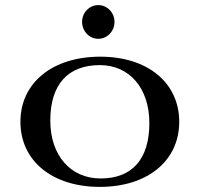

<svg xmlns="http://www.w3.org/2000/svg" viewBox="-20 -727 782 752"><path d="M301.5 -641.5C301.5 -604.8 329.9 -575 365 -575C400.1 -575 428.5 -604.8 428.5 -641.5C428.5 -677.4 400.1 -707 365 -707C329.9 -707 301.5 -677.4 301.5 -641.5ZM60 -250C60 -97 184.4 5 371 5C557.6 5 682 -97 682 -250C682 -403 557.9 -505 373 -505C185.7 -505 60 -403 60 -250ZM177 -255C177 -396 245.8 -472 371 -472C487.3 -472 565 -381.2 565 -245C565 -104.3 498.2 -28 374 -28C255.8 -28 177 -118.8 177 -255Z"/></svg>

Font: Prida01
Style: Bold
Weight: 700
Designer: gluk
Foundry: gluk
Version: Version 00.072